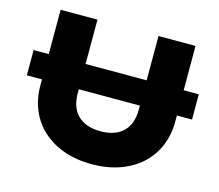

<svg xmlns="http://www.w3.org/2000/svg" viewBox="-107 -888 1191 1042"><g transform="rotate(15 488.5 -367.0)"><path d="M317 -750H110V-501H25V-359H110V-325C110 -120 262 16 489 16C716 16 868 -120 868 -325V-359H953V-501H868V-750H660V-501H317ZM489 -169C376 -169 317 -232 317 -335V-359H660V-335C660 -232 602 -169 489 -169Z"/></g></svg>

Font: Bounded
Style: Bold
Weight: 700
Designer: Vlad Churkin
Version: Version 3.0